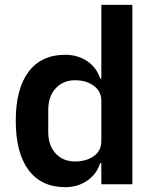

<svg xmlns="http://www.w3.org/2000/svg" viewBox="-20 -760 640 792"><path d="M398 -87H393Q379 -42 340 -15Q301 12 249 12Q150 12 97.5 -59Q45 -130 45 -262Q45 -393 97.5 -463.5Q150 -534 249 -534Q301 -534 340 -507.5Q379 -481 393 -436H398V-740H526V0H398ZM290 -94Q336 -94 367 -116Q398 -138 398 -179V-345Q398 -383 367 -406Q336 -429 290 -429Q240 -429 209.5 -395.5Q179 -362 179 -306V-216Q179 -160 209.5 -127Q240 -94 290 -94Z"/></svg>

Font: IBM Plex Sans Thai Looped SemiBold
Style: Regular
Weight: 600
Designer: Mike Abbink, Paul van der Laan, Pieter van Rosmalen, Ben Mitchell, Mark Frömberg
Foundry: Bold Monday
Version: Version 1.1